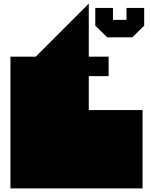

<svg xmlns="http://www.w3.org/2000/svg" viewBox="-20 -1044 838 1064"><path d="M472 -730H582V-622H472V-434H770V0H38V-730H178L472 -1024V-730ZM713 -837H574L508 -902V-1000H606V-934H681V-1000H779V-902L713 -837Z"/></svg>

Font: El Pececito
Style: Regular
Weight: 400
Designer: deFharo
Foundry: deFharo
Version: El Pececito Version 1.000